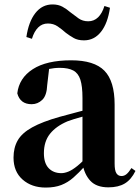

<svg xmlns="http://www.w3.org/2000/svg" viewBox="-20 -829 632 866"><path d="M186 17Q123 17 82 -19Q41 -55 41 -118Q41 -163 60 -196Q79 -229 125 -254.5Q171 -280 249 -302Q288 -313 338.5 -326Q389 -339 429 -349V-323Q389 -313 349 -302Q309 -291 285 -282Q233 -260 205.5 -225.5Q178 -191 178 -138Q178 -93 199.5 -70.5Q221 -48 257 -48Q271 -48 288.5 -55Q306 -62 329.5 -81Q353 -100 385 -136L402 -81H364Q336 -50 311 -28Q286 -6 256.5 5.5Q227 17 186 17ZM469 16Q415 16 387.5 -13.5Q360 -43 352 -92V-95V-387Q352 -440 342.5 -469.5Q333 -499 310.5 -511Q288 -523 250 -523Q225 -523 198.5 -517.5Q172 -512 135 -498L202 -523L193 -446Q191 -398 170.5 -378.5Q150 -359 123 -359Q71 -359 58 -408Q66 -477 128 -517Q190 -557 301 -557Q405 -557 451 -510Q497 -463 497 -357V-91Q497 -60 505 -47.5Q513 -35 528 -35Q540 -35 550 -43Q560 -51 573 -71L591 -58Q572 -19 543 -1.5Q514 16 469 16ZM99 -662Q109 -731 139.5 -770Q170 -809 217 -809Q243 -809 262 -798.5Q281 -788 297 -774Q316 -759 334.5 -746Q353 -733 378 -733Q404 -733 422.5 -751Q441 -769 451 -802L476 -794Q466 -724 435.5 -685.5Q405 -647 359 -647Q331 -647 312.5 -657.5Q294 -668 277 -681Q259 -697 240 -710Q221 -723 196 -723Q170 -723 152 -705Q134 -687 124 -654Z"/></svg>

Font: Noto Serif TC ExtraLight ExtraBold
Style: Regular
Weight: 800
Version: Version 2.002-H1;hotconv 1.1.0;makeotfexe 2.6.0